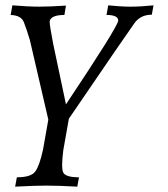

<svg xmlns="http://www.w3.org/2000/svg" viewBox="-20 -492 623 712"><path d="M266.6 200.2Q200.2 196.3 151.4 196.3Q109.4 196.3 36.1 200.2L42.5 165.5Q95.2 165.5 110.8 144Q126.5 122.6 139.6 62.5L159.2 -48.3L90.8 -343.3Q78.6 -383.8 68.6 -409.4Q58.6 -435.1 19.5 -436.5L25.9 -472.2Q85 -467.3 126 -467.3Q162.6 -467.3 224.6 -471.2L218.8 -436.5Q168.5 -436.5 164.1 -412.6Q164.1 -397 176.8 -331.5L224.6 -105Q415.5 -391.1 418.5 -415.5Q418.5 -436.5 375 -436.5L381.3 -472.2Q428.7 -467.3 462.9 -467.3Q503.4 -467.3 549.3 -472.2L543 -437.5Q501.5 -437.5 479 -406.7Q456.5 -376 235.4 -51.8L214.8 64.5Q210.4 98.1 210.4 119.6Q210.4 136.2 213.4 145Q219.7 165.5 272.9 165.5Z"/></svg>

Font: Kelvinch
Style: Italic
Weight: 400
Italic angle: -10°
Designer: Paul James Miller
Foundry: High-Logic / Made with FontCreator
Version: Version 3.40;July 22, 2017;FontCreator 11.0.0.2388 64-bit